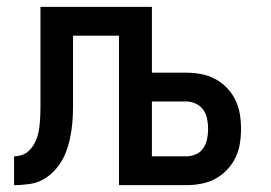

<svg xmlns="http://www.w3.org/2000/svg" viewBox="-20 -540 790 560"><path d="M21 0V-84Q32 -84 43 -87.5Q54 -91 62.5 -98.5Q71 -106 77 -115.5Q83 -125 87 -136Q91 -147 93 -158Q95 -169 96 -180.5Q97 -192 97.5 -203Q98 -214 98 -226V-520H423V-328H523Q545 -328 566.5 -324Q588 -320 607 -310Q626 -300 641.5 -284Q657 -268 666.5 -248.5Q676 -229 679.5 -207.5Q683 -186 683 -164Q683 -142 679.5 -120.5Q676 -99 666.5 -79.5Q657 -60 641.5 -44Q626 -28 607 -18Q588 -8 566.5 -4Q545 0 523 0H327V-436H193V-276Q193 -252 193 -228.5Q193 -205 191 -182Q189 -159 184 -135.5Q179 -112 170 -90.5Q161 -69 146 -50.5Q131 -32 111 -19.5Q91 -7 67.5 -3.5Q44 0 21 0ZM523 -84Q538 -84 551.5 -90Q565 -96 573 -108Q581 -120 584 -134.5Q587 -149 587 -164Q587 -179 584 -193.5Q581 -208 573 -219.5Q565 -231 551.5 -237.5Q538 -244 523 -244H423V-84Z"/></svg>

Font: Iosevka Aile Medium
Style: Regular
Weight: 500
Designer: Belleve Invis
Foundry: Belleve Invis
Version: Version 27.3.5; ttfautohint (v1.8.4)